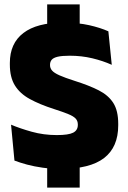

<svg xmlns="http://www.w3.org/2000/svg" viewBox="-20 -757 586 877"><path d="M344 -561.5H195.5V-737H344ZM344 100H195.5V-81H344ZM258 14.5Q214 14.5 175 9Q136 3.5 103.5 -5.2Q71 -14 46 -23.5L30.5 -187.5Q70.5 -170.5 125 -155.2Q179.5 -140 239.5 -140Q293 -140 314.2 -151Q335.5 -162 335.5 -186.5V-188.5Q335.5 -205 325.2 -215.8Q315 -226.5 291 -236.2Q267 -246 226.5 -259Q161 -280 116 -304.8Q71 -329.5 48 -366.8Q25 -404 25 -462V-469.5Q25 -559 86.8 -606.2Q148.5 -653.5 267 -653.5Q336.5 -653.5 387.2 -642Q438 -630.5 475 -614L490.5 -461Q450.5 -479 401.5 -490.8Q352.5 -502.5 298.5 -502.5Q263 -502.5 243.2 -497.8Q223.5 -493 216 -483.8Q208.5 -474.5 208.5 -461V-459.5Q208.5 -445.5 217.8 -434.8Q227 -424 251.5 -413Q276 -402 321.5 -387.5Q386.5 -367 430.8 -344.5Q475 -322 497.5 -286.8Q520 -251.5 520 -191.5V-184.5Q520 -85 455.5 -35.2Q391 14.5 258 14.5Z"/></svg>

Font: Anek Odia Medium ExtraBold
Style: Regular
Weight: 800
Version: Version 1.003